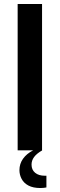

<svg xmlns="http://www.w3.org/2000/svg" viewBox="-20 -758 301 968"><path d="M69 0V-738H192V0ZM184 190Q147 190 123.5 177.5Q100 165 89 144Q78 123 78 100Q78 68 96 42.5Q114 17 147 0H193Q165 16 152 33.5Q139 51 139 72Q139 98 157 113Q175 128 206 128H214V187Q209 188 201 189Q193 190 184 190Z"/></svg>

Font: Exo Thin SemiBold
Style: Regular
Weight: 600
Version: Version 2.000